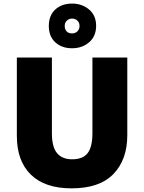

<svg xmlns="http://www.w3.org/2000/svg" viewBox="-20 -1032 797 1062"><path d="M684.1 -713.9V-284.2Q684.1 -148.9 607.4 -69.6Q530.8 9.8 376 9.8Q228.5 9.8 150.9 -65.9Q73.2 -141.6 73.2 -279.8V-713.9H267.1V-294.9Q267.1 -219.2 295.4 -185.1Q323.7 -150.9 378.9 -150.9Q438.5 -150.9 464.8 -185.1Q491.2 -219.2 491.2 -295.9V-713.9ZM378.9 -765.1Q321.3 -765.1 285.6 -798.1Q250 -831.1 250 -888.2Q250 -946.3 285.6 -979.2Q321.3 -1012.2 378.9 -1012.2Q434.1 -1012.2 472.9 -979.2Q511.7 -946.3 511.7 -889.2Q511.7 -831.5 473.1 -798.3Q434.6 -765.1 378.9 -765.1ZM378.9 -847.2Q396 -847.2 408 -858.6Q419.9 -870.1 419.9 -888.2Q419.9 -906.7 408 -918Q396 -929.2 378.9 -929.2Q361.8 -929.2 349.9 -918Q337.9 -906.7 337.9 -888.2Q337.9 -870.1 348.4 -858.6Q358.9 -847.2 378.9 -847.2Z"/></svg>

Font: Open Sans ExtraBold
Style: Regular
Weight: 800
Designer: Monotype Design Team
Foundry: Monotype Imaging Inc.
Version: Version 3.003; ttfautohint (v1.8.4)